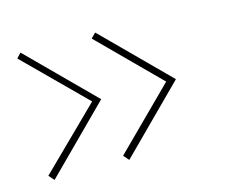

<svg xmlns="http://www.w3.org/2000/svg" viewBox="-64 -540 647 546"><g transform="rotate(-15 259.5 -267.5)"><path d="M222 -267V-268L35 -455L22 -441L196 -268L21 -96L35 -80ZM442 -267V-268L255 -455L241 -441L414 -268L241 -96L255 -80Z"/></g></svg>

Font: Advent Pro
Style: Thin
Weight: 100
Designer: Andreas Kalpakidis
Foundry: Andreas Kalpakidis
Version: Version 2.002 2007